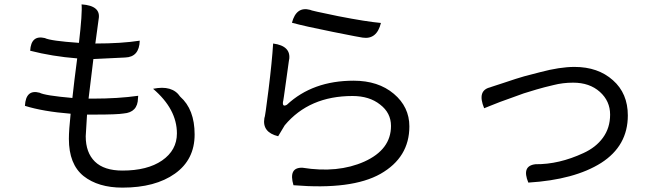

<svg xmlns="http://www.w3.org/2000/svg" viewBox="-20 -812 3040 878"><path d="M341 -616Q357 -753 353 -792Q443 -786 431 -724Q427 -690 416 -613Q535 -613 619 -626Q617 -551 552 -549L407 -542L385 -361Q385 -361 404 -361Q521 -361 612 -374L611 -363Q610 -298 545 -293Q516 -288 414 -288Q414 -288 378 -288L372 -189Q372 -114 414 -73Q456 -32 540 -32Q654 -32 721 -78Q789 -125 789 -202Q789 -313 680 -406Q768 -424 804 -370Q870 -312 870 -197Q870 -82 780 -18Q690 46 540 46Q429 46 362 -7Q295 -61 295 -177Q295 -217 303 -292Q177 -302 94 -328Q98 -405 161 -388Q185 -375 311 -364Q319 -439 333 -545Q219 -554 118 -580Q122 -653 185 -638Q211 -625 341 -616Z M1315 -708Q1335 -784 1398 -767Q1399 -764 1527 -738Q1655 -713 1722 -707Q1703 -630 1638 -640Q1633 -640 1503 -666Q1373 -692 1315 -708ZM1229 -613Q1313 -602 1302 -537Q1305 -564 1290 -454Q1275 -344 1274 -346Q1271 -321 1292 -333Q1410 -443 1597 -443Q1710 -443 1781 -383Q1852 -323 1852 -234Q1852 -92 1720 -17Q1589 57 1322 35Q1298 -47 1363 -45Q1525 -19 1646 -73Q1768 -128 1768 -236Q1768 -296 1718 -334Q1669 -373 1592 -373Q1394 -373 1282 -239L1252 -189Q1178 -207 1189 -272Q1192 -273 1208 -402Q1224 -531 1229 -613Z M2194 -317Q2160 -399 2223 -413Q2212 -410 2280 -432Q2348 -455 2377 -463Q2406 -471 2450 -482Q2540 -506 2607 -506Q2715 -506 2783 -445Q2851 -385 2851 -284Q2851 -145 2729 -67Q2607 10 2396 23Q2364 -54 2429 -61Q2536 -60 2648 -112Q2705 -138 2737 -182Q2770 -227 2770 -288Q2770 -350 2723 -392Q2676 -434 2601 -434Q2554 -434 2511 -423Q2468 -413 2434 -403Q2400 -393 2375 -385Q2351 -377 2317 -364Q2284 -352 2267 -346Q2251 -340 2224 -329L2194 -317Z"/></svg>

Font: Swei Toothpaste CJK TC
Style: Regular
Weight: 400
Version: Version 1.0